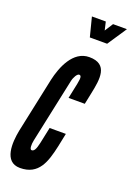

<svg xmlns="http://www.w3.org/2000/svg" viewBox="-147 -782 585 845"><g transform="rotate(20 145.0 -359.5)"><path d="M235 -637 295 -727H230L205 -688L196 -727H131L154 -637ZM141 -427C145 -447 157 -467 166 -467C175 -467 179 -460 172 -427L157 -355H233L244 -408C259 -479 272 -555 182 -555C106 -555 71 -466 57 -403L2 -144C-9 -87 -16 8 61 8C149 8 170 -62 187 -139L200 -202H124L108 -126C101 -93 93 -83 83 -83C73 -83 73 -106 77 -126Z"/></g></svg>

Font: League Gothic Condensed Italic
Style: Regular
Weight: 400
Width: 3
Designer: Tyler Finck
Foundry: The League of Moveable Type
Version: Version 1.001;PS 001.001;hotconv 1.0.56;makeotf.lib2.0.21325